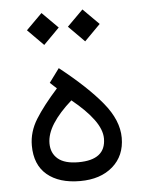

<svg xmlns="http://www.w3.org/2000/svg" viewBox="-49 -685 548 723"><g transform="rotate(-5 225.0 -323.5)"><path d="M181.6 -432.6Q284.7 -351.1 339.8 -283.9Q395 -216.8 395 -150.9Q395 -83 348.6 -42.5Q302.2 -2 225.1 -2Q146 -2 100.6 -40Q55.2 -78.1 55.2 -150.9Q55.2 -202.6 84.5 -249.8Q113.8 -296.9 168 -357.4L143.1 -380.4ZM218.3 -307.6Q171.4 -266.1 146.7 -227.5Q122.1 -189 122.1 -153.3Q122.1 -116.2 147.5 -94.7Q172.9 -73.2 224.6 -73.2Q328.1 -73.2 328.1 -153.8Q328.1 -187.5 299.6 -226.3Q271 -265.1 218.3 -307.6ZM229.5 -585 289.6 -645 349.6 -585 289.6 -524.4ZM74.7 -585 134.8 -645 194.8 -585 134.8 -524.4Z"/></g></svg>

Font: Vazir Light UI
Style: Light-UI
Weight: 300
Designer: Saber Rastikerdar
Foundry: Saber Rastikerdar
Version: Version 30.0.0